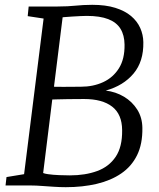

<svg xmlns="http://www.w3.org/2000/svg" viewBox="-20 -770 658 797"><path d="M99 -743H219Q242.5 -743 260.2 -744Q278 -745 293.8 -746.5Q309.5 -748 326 -749Q342.5 -750 363 -750Q418.5 -750 458.5 -737.5Q498.5 -725 524 -703.5Q549.5 -682 562 -654Q574.5 -626 575 -595Q576.5 -515 534.5 -464.8Q492.5 -414.5 419 -394Q460.5 -389 494.8 -368.5Q529 -348 549.8 -315Q570.5 -282 571 -239Q572 -172.5 549 -125.8Q526 -79 483 -49.8Q440 -20.5 381.5 -6.8Q323 7 253 7Q229 7 202.8 5.2Q176.5 3.5 152.8 1.8Q129 0 112 0H3L7 -35L80 -47L161 -693L95 -703ZM154.5 -14.5 152.5 -56Q158 -50 179.2 -47Q200.5 -44 226.2 -43Q252 -42 270 -42Q334 -42 383.2 -60Q432.5 -78 460.2 -119.2Q488 -160.5 487 -230Q486.5 -295.5 445.8 -327.2Q405 -359 329 -359Q290 -359 262 -358.5Q234 -358 215.2 -357.5Q196.5 -357 184 -356.5L201.5 -393.5ZM199.5 -373.5 183 -411Q209.5 -409 246.8 -409.5Q284 -410 316 -410Q367 -410 408.2 -429Q449.5 -448 473.8 -486.8Q498 -525.5 497 -585Q496.5 -624 480.2 -650.5Q464 -677 429.5 -690.5Q395 -704 340 -704Q330.5 -704 313.5 -703.2Q296.5 -702.5 278 -701.2Q259.5 -700 245.2 -698.8Q231 -697.5 227 -696L244.5 -734.5Z"/></svg>

Font: Merriweather 7pt Light
Style: Italic
Weight: 300
Italic angle: -7.8°
Designer: Eben Sorkin
Foundry: Eben Sorkin
Version: Version 2.200;gftools[0.9.31]